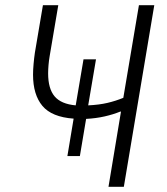

<svg xmlns="http://www.w3.org/2000/svg" viewBox="-20 -718 640 738"><path d="M263 -262Q179 -268 143 -311Q107 -354 107 -431Q107 -449 109 -471.5Q111 -494 114 -515L145 -698H204L171 -503Q168 -486 166.5 -468Q165 -450 165 -436Q165 -377 190 -347.5Q215 -318 271 -313L301 -490H349L319 -313Q361 -315 393 -322.5Q425 -330 454 -342L514 -698H573L456 0H397L445 -289H442Q415 -278 382 -270.5Q349 -263 311 -261L287 -118H239Z"/></svg>

Font: IBM Plex Mono Light
Style: Italic
Weight: 300
Italic angle: -9°
Monospace: yes
Designer: Mike Abbink, Paul van der Laan, Pieter van Rosmalen
Foundry: Bold Monday
Version: Version 2.3